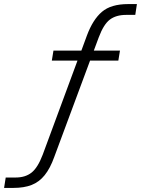

<svg xmlns="http://www.w3.org/2000/svg" viewBox="-44 -733 691 941"><path d="M-24 188 -16 137H33Q80 137 110.5 113Q141 89 165 26L338 -442L350 -436H210L218 -485H365L350 -472L382 -559Q411 -637 455.5 -675Q500 -713 584 -713H627L619 -660H574Q525 -660 494.5 -637Q464 -614 440 -550L411 -472L403 -485H544L536 -436H382L400 -443L222 36Q202 92 175 125.5Q148 159 111 173.5Q74 188 21 188Z"/></svg>

Font: Nunito Sans 12pt ExtraLight 12pt Light
Style: Italic
Weight: 300
Italic angle: -9°
Version: Version 3.101;gftools[0.9.27]